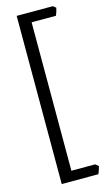

<svg xmlns="http://www.w3.org/2000/svg" viewBox="-142 -829 591 1042"><g transform="rotate(-15 154.0 -308.5)"><path d="M288.1 121.6Q285.6 131.3 281.7 143.3Q277.8 155.3 273.9 163.6H67.9V-781.2H271L287.1 -768.6Q284.7 -756.3 280.8 -744.4Q276.9 -732.4 273.9 -726.6H137.2V107.4H271L288.1 121.6Z"/></g></svg>

Font: GentiumAlt
Style: Regular
Weight: 400
Designer: J. Victor Gaultney
Version: Version 1.02; 2005; OFL release